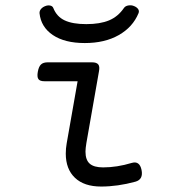

<svg xmlns="http://www.w3.org/2000/svg" viewBox="-20 -683 640 714"><path d="M157.2 -451.2Q140.6 -451.2 132.3 -443.1Q124 -435.1 120.6 -416Q117.2 -397 122.8 -388.9Q128.4 -380.9 145 -380.9H268.6L228 -149.9Q224.6 -131.3 224.6 -111.8Q224.6 -54.2 258.8 -21.7Q293 10.7 356 10.7Q417.5 10.7 483.4 -7.3Q513.7 -15.6 506.3 -51.3Q499 -85.9 469.7 -77.1Q415 -60.5 363.3 -60.5Q329.1 -60.5 313.5 -74.5Q297.9 -88.4 297.9 -119.1Q297.9 -130.9 301.3 -151.4L348.1 -418Q351.6 -436 345.2 -443.6Q338.9 -451.2 322.3 -451.2ZM440.9 -653.3Q418.9 -621.1 385.5 -607.2Q352.1 -593.3 300.8 -593.3Q250 -593.3 220.5 -607.2Q190.9 -621.1 178.2 -653.3Q175.3 -660.6 166.3 -662.4Q157.2 -664.1 147.9 -660.2Q138.7 -656.7 132.6 -649.7Q126.5 -642.6 127 -633.8Q132.3 -582.5 176.5 -552.7Q220.7 -522.9 295.4 -522.9Q369.6 -522.9 421.6 -552.5Q473.6 -582 495.1 -633.8Q498.5 -642.1 493.7 -649.2Q488.8 -656.2 479 -660.2Q469.2 -664.6 457.8 -662.8Q446.3 -661.1 440.9 -653.3Z"/></svg>

Font: Courier Prime Code
Style: Italic
Weight: 400
Italic angle: -10°
Designer: Alan Dague-Greene
Foundry: Quote-Unquote Apps
Version: Version 3.18